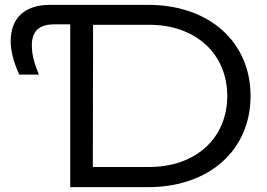

<svg xmlns="http://www.w3.org/2000/svg" viewBox="-20 -770 1099 790"><path d="M185 -750C84 -750 24 -698 24 -600C24 -550 43 -499 59 -463H140C123 -504 111 -542 111 -584C111 -647 147 -670 205 -670H269V0H590C840 0 1011 -152 1011 -375C1011 -598 840 -750 590 -750ZM363 -668H594C785 -668 915 -549 915 -375C915 -201 785 -83 594 -83H362Z"/></svg>

Font: Bounded Light
Style: Regular
Weight: 300
Designer: Vlad Churkin
Version: Version 3.0